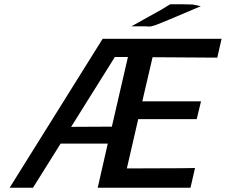

<svg xmlns="http://www.w3.org/2000/svg" viewBox="-20 -876 1054 896"><path d="M593 -753 733 -831 774 -856H787H833Q841 -856 856.5 -855.5Q872 -855 879 -855Q889 -853 917 -847L773 -786Q748 -776 731.5 -769Q715 -762 705 -758.5Q695 -755 687.5 -753.5Q680 -752 678 -752Q676 -752 670 -752.5Q664 -753 661 -753ZM25 0 459 -695H1014L994 -607L692 -609L644 -403H918L898 -320H625L572 -90L827 -91Q838 -91 859 -91.5Q880 -92 890 -92L869 0H436L483 -206H263L134 0ZM312 -284Q343 -284 406.5 -284.5Q470 -285 502 -285L577 -610H516Q496 -578 312 -284Z"/></svg>

Font: Coval
Style: Medium Italic
Weight: 500
Foundry: Context Ltd
Version: Version 001.000